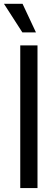

<svg xmlns="http://www.w3.org/2000/svg" viewBox="-31 -959 283 979"><path d="M160.2 0H72.3V-727.5H160.2ZM-10.7 -939.5H84L152.3 -793.9H83Z"/></svg>

Font: Intratopia Thin
Style: Regular
Weight: 100
Designer: Rasmus Andersson
Foundry: rsms
Version: Version 3.000;Glyphs 3.2.3 (3260)